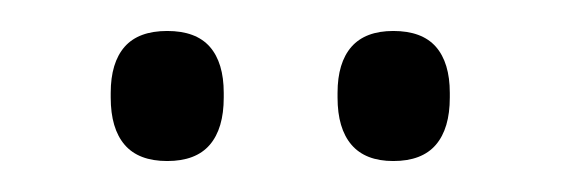

<svg xmlns="http://www.w3.org/2000/svg" viewBox="-20 -679 362 124"><path d="M88 -575Q69.5 -575 60.5 -585.5Q51.5 -596 51.5 -616V-619Q51.5 -638.5 60.5 -648.8Q69.5 -659 88 -659Q106.5 -659 115.5 -648.8Q124.5 -638.5 124.5 -619V-616Q124.5 -596 115.5 -585.5Q106.5 -575 88 -575ZM234 -575Q216 -575 207 -585.5Q198 -596 198 -616V-619Q198 -638.5 207 -648.8Q216 -659 234 -659Q252.5 -659 261.5 -648.8Q270.5 -638.5 270.5 -619V-616Q270.5 -596 261.5 -585.5Q252.5 -575 234 -575Z"/></svg>

Font: Anek Gujarati Light
Style: Regular
Weight: 300
Designer: Mrunmayee Ghaisas (Gujarati), Yesha Goshar (Latin)
Foundry: Ek Type
Version: Version 1.003